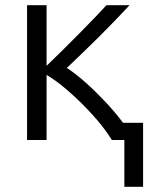

<svg xmlns="http://www.w3.org/2000/svg" viewBox="-20 -538 578 738"><path d="M458 180V0H410Q380 -48 335.5 -97Q291 -146 244 -187Q197 -228 159 -250V0H84V-518H159V-285Q186 -311 219 -343.5Q252 -376 284.5 -409Q317 -442 344.5 -470.5Q372 -499 389 -518H478Q455 -493 424 -461Q393 -429 359 -395Q325 -361 293 -330.5Q261 -300 237 -277Q272 -254 310.5 -219.5Q349 -185 386 -145.5Q423 -106 453 -66H530V180Z"/></svg>

Font: Ubuntu Sans
Style: Regular
Weight: 400
Designer: Dalton Maag Ltd
Foundry: Dalton Maag Ltd
Version: Version 1.006; ttfautohint (v1.8.4.7-5d5b)